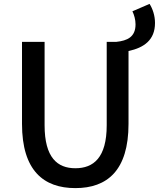

<svg xmlns="http://www.w3.org/2000/svg" viewBox="-20 -952 816 986"><path d="M528 -523V-309C528 -142 460 -88 367 -88C275 -88 209 -142 209 -309V-737H151H93V-316C93 -76 204 14 367 14C530 14 640 -76 640 -316V-690C719 -707 776 -746 776 -834C776 -872 764 -907 748 -932L660 -894C669 -876 676 -851 676 -827C676 -762 634 -743 577 -737H528Z"/></svg>

Font: GenSekiGothic2 TW M
Style: Regular
Weight: 500
Version: Version 2.100;PS 2.1;hotconv 16.6.51;makeotf.lib2.5.65220 DE